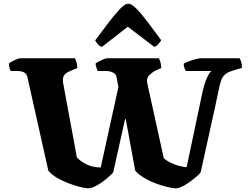

<svg xmlns="http://www.w3.org/2000/svg" viewBox="-20 -1020 1352 1041"><path d="M456 1Q438 0 409.5 -7.5Q381 -15 348.5 -27.5Q316 -40 287.5 -57Q259 -74 242 -95L129 -600Q125 -619 111.5 -627Q98 -635 72 -635H39Q30 -646 28 -675Q33 -680 44.5 -686.5Q56 -693 69 -698.5Q82 -704 90 -704H386Q390 -698 394.5 -683Q399 -668 399 -651L365 -637Q355 -633 343 -626Q331 -619 324.5 -605.5Q318 -592 323 -566L397 -166Q451 -112 526 -112L622 -548L612 -602Q609 -618 593 -626.5Q577 -635 553 -635H509Q507 -640 503.5 -651Q500 -662 498 -675Q503 -680 515 -686.5Q527 -693 540.5 -698.5Q554 -704 561 -704H841Q846 -698 850 -683Q854 -668 854 -651L825 -638Q809 -631 790.5 -613.5Q772 -596 779 -566L868 -162Q878 -152 900 -140.5Q922 -129 948 -121.5Q974 -114 992 -114L1080 -531Q1088 -566 1101 -595.5Q1114 -625 1126 -635H987Q984 -640 980 -651Q976 -662 976 -675Q984 -680 1002.5 -687Q1021 -694 1040 -699Q1059 -704 1066 -704H1279Q1283 -698 1287.5 -685Q1292 -672 1292 -652L1242 -637Q1215 -629 1200.5 -616.5Q1186 -604 1178.5 -582.5Q1171 -561 1164.5 -526.5Q1158 -492 1146 -439L1068 -86Q1062 -77 1045.5 -62.5Q1029 -48 1008 -33Q987 -18 966 -8Q945 2 930 1Q913 0 884 -7Q855 -14 822 -26.5Q789 -39 760 -56.5Q731 -74 713 -95L662 -374H658L594 -86Q588 -78 572 -63.5Q556 -49 535 -33.5Q514 -18 492.5 -8Q471 2 456 1ZM533 -766Q520 -769 510.5 -780Q501 -791 496 -801Q535 -853 569 -898Q603 -943 630.5 -971.5Q658 -1000 675 -1000Q693 -1000 720 -972.5Q747 -945 781 -900Q815 -855 854 -802Q850 -795 840 -782.5Q830 -770 816 -766L673 -875Z"/></svg>

Font: Texturina Black
Style: Regular
Weight: 900
Designer: Guillermo Torres Carreño
Foundry: Omnibus-Type
Version: Version 1.002; ttfautohint (v1.8.3)